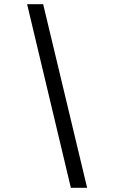

<svg xmlns="http://www.w3.org/2000/svg" viewBox="-20 -780 548 921"><path d="M320 121 110 -760H187L398 121Z"/></svg>

Font: Noto Serif Devanagari ExtraBold
Style: Regular
Weight: 800
Designer: Universal Thirst, Indian Type Foundry and the Monotype Design Team
Foundry: Monotype Imaging Inc.
Version: Version 2.004; ttfautohint (v1.8.4.7-5d5b)